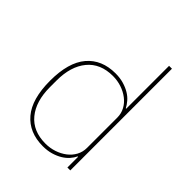

<svg xmlns="http://www.w3.org/2000/svg" viewBox="-211 -858 988 988"><g transform="rotate(45 282.5 -364.0)"><path d="M439 -78H436Q428 -61 414 -45Q400 -29 379.5 -16.5Q359 -4 332 4Q305 12 272 12Q172 12 116 -54Q60 -120 60 -253Q60 -386 116 -452Q172 -518 272 -518Q305 -518 332 -510Q359 -502 379.5 -489.5Q400 -477 414 -460.5Q428 -444 436 -428H439V-740H460V0H439ZM272 -7Q305 -7 335 -17Q365 -27 388.5 -45Q412 -63 425.5 -88Q439 -113 439 -143V-363Q439 -393 425.5 -418Q412 -443 388.5 -461Q365 -479 335 -489Q305 -499 272 -499Q181 -499 132 -439.5Q83 -380 83 -277V-229Q83 -126 132 -66.5Q181 -7 272 -7Z"/></g></svg>

Font: IBM Plex Sans Arabic Thin
Style: Regular
Weight: 100
Designer: Mike Abbink, Paul van der Laan, Pieter van Rosmalen, Wael Morcos, Khajak Apelian
Foundry: Bold Monday
Version: Version 1.101